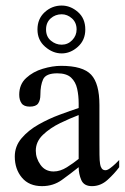

<svg xmlns="http://www.w3.org/2000/svg" viewBox="-20 -649 442 678"><path d="M400.9 -84V-58.6Q384.3 -36.1 359.9 -13.9Q335.4 8.3 304.7 8.3Q276.4 8.3 267.1 -13.2Q257.8 -34.7 257.8 -58.6Q228.5 -35.2 198.2 -13.4Q168 8.3 128.4 8.3Q82.5 8.3 57.4 -21.7Q32.2 -51.8 32.2 -96.2Q32.2 -132.8 56.2 -160.9Q80.1 -189 116.5 -209.5Q152.8 -230 191.2 -244.1Q229.5 -258.3 257.8 -267.6V-284.2Q257.8 -311.5 252.4 -335.7Q247.1 -359.9 231 -375Q214.8 -390.1 182.1 -390.1Q142.1 -390.1 132.3 -368.9Q122.6 -347.7 122.6 -314.5Q122.6 -294.9 114.7 -283.7Q106.9 -272.5 85 -272.5Q64.5 -272.5 56.2 -284.2Q47.9 -295.9 47.9 -314.5Q47.9 -351.1 72.3 -373.5Q96.7 -396 131.1 -406.2Q165.5 -416.5 195.8 -416.5Q272.5 -416.5 301.8 -385.3Q331.1 -354 331.1 -278.3V-140.6Q331.1 -123.5 331.3 -102.3Q331.5 -81.1 333.5 -69.8Q334.5 -61.5 338.9 -54.7Q343.3 -47.9 352.5 -47.9Q359.4 -47.9 369.1 -55.2Q378.9 -62.5 387.9 -71Q397 -79.6 400.9 -84ZM257.8 -87.9V-242.7Q228 -231.4 192.6 -214.4Q157.2 -197.3 131.8 -173.1Q106.4 -148.9 106.4 -116.7Q106.4 -90.3 123 -66.9Q139.6 -43.5 169.4 -43.5Q192.4 -43.5 216.1 -58.3Q239.7 -73.2 257.8 -87.9ZM281.2 -544.9Q281.2 -507.3 255.1 -483.9Q229 -460.4 197.8 -460.4Q166.5 -460.4 139.4 -483.9Q112.3 -507.3 112.3 -544.9Q112.3 -582.5 137.9 -606Q163.6 -629.4 197.8 -629.4Q229 -629.4 255.1 -606.7Q281.2 -584 281.2 -544.9ZM250.5 -544.9Q250.5 -569.3 234.1 -584Q217.8 -598.6 197.8 -598.6Q175.3 -598.6 158.9 -584Q142.6 -569.3 142.6 -544.9Q142.6 -519.5 159.7 -505.4Q176.8 -491.2 197.8 -491.2Q219.7 -491.2 235.1 -507.3Q250.5 -523.4 250.5 -544.9Z"/></svg>

Font: Scheherazade New Rohingya
Style: Regular
Weight: 400
Designer: SIL International
Foundry: SIL International
Version: Version 3.000 ; LngRng